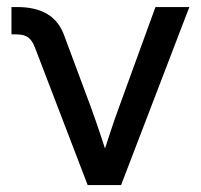

<svg xmlns="http://www.w3.org/2000/svg" viewBox="-20 -536 582 556"><path d="M233.9 0 80.6 -399.9Q72.8 -419.9 60.8 -428.2Q48.8 -436.5 26.9 -436.5H13.2V-515.6H29.3Q83.5 -515.6 117.4 -495.1Q151.4 -474.6 166.5 -431.6L243.2 -225.6Q257.3 -187 270 -148.7Q282.7 -110.4 295.4 -71.8H272.9Q285.6 -110.4 298.1 -148.9Q310.5 -187.5 324.7 -225.6L430.2 -515.6H528.3L330.6 0Z"/></svg>

Font: Inter Cardless Display
Style: Regular
Weight: 400
Designer: Rasmus Andersson
Foundry: rsms
Version: Version 4.001;git-9221beed3